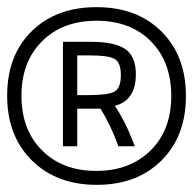

<svg xmlns="http://www.w3.org/2000/svg" viewBox="-20 -709 540 537"><path d="M250.5 -192Q138 -192 69 -260.5Q0 -329 0 -441.5Q0 -554 68.5 -621.5Q137 -689 250 -689Q363 -689 431.5 -621Q500 -553 500 -440.5Q500 -328 431.5 -260Q363 -192 250.5 -192ZM97.5 -593.5Q40 -536 40 -441Q40 -346 97.5 -288.5Q155 -231 249 -231Q343 -231 401 -288Q459 -345 459 -440.5Q459 -536 402 -593.5Q345 -651 250 -651Q155 -651 97.5 -593.5ZM156 -300V-592H236Q300 -592 330 -572Q360 -552 360 -501Q360 -428 301 -413Q328 -374 350 -318L357 -300H311Q290 -359 261 -405H196V-300ZM233 -554H196V-443H229Q283 -443 300.5 -453Q318 -463 318 -499Q318 -535 300 -544.5Q282 -554 233 -554Z"/></svg>

Font: Lekton
Style: Regular
Weight: 400
Designer: Paolo Mazzetti, Luciano Perondi, Raffaele Flato, Elena Papassissa, Emilio Macchia, Michela Povoleri, Tobias Seemiller, R
Version: Version 34.000